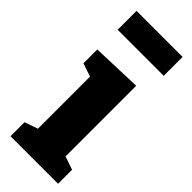

<svg xmlns="http://www.w3.org/2000/svg" viewBox="-253 -803 834 834"><g transform="rotate(45 164.0 -386.0)"><path d="M310 -772V-656H27V-772ZM317 -86V0H25V-86L86 -107V-427L25 -448V-533L256 -541V-107Z"/></g></svg>

Font: Bitter ExtraBold
Style: Regular
Weight: 800
Designer: Sol Matas, and Bitter project Authors
Foundry: Sol Matas
Version: Version 2.001